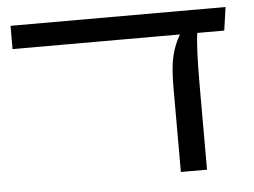

<svg xmlns="http://www.w3.org/2000/svg" viewBox="-45 -620 893 675"><g transform="rotate(-5 402.0 -282.0)"><path d="M773.9 -564 762.2 -481.9H667Q659.2 -432.6 659.2 -293.9V0H566.9V-299.8Q566.9 -368.2 576.4 -408.4Q585.9 -448.7 606 -481.9H15.1V-564Z"/></g></svg>

Font: FiraGO
Style: Regular
Weight: 400
Designer: bBox Type
Foundry: bBox Type GmbH
Version: Version 1.001;PS 001.001;hotconv 1.0.88;makeotf.lib2.5.64775